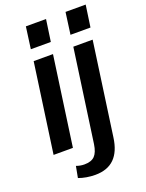

<svg xmlns="http://www.w3.org/2000/svg" viewBox="-170 -823 830 1092"><g transform="rotate(-20 245.5 -276.5)"><path d="M220 -540 144 0H27L103 -540ZM251 -741 232 -609H111L129 -741ZM212 188Q186 188 159.5 183.5Q133 179 112 171L125 102Q135 106 148 108.5Q161 111 174 111Q216 111 236.5 90Q257 69 264 21L343 -540H460L381 22Q370 105 328 146.5Q286 188 212 188ZM491 -741 472 -609H351L369 -741Z"/></g></svg>

Font: Pathway Extreme Condensed SemiBold
Style: Italic
Weight: 600
Width: 3
Italic angle: -8°
Version: Version 1.001;gftools[0.9.26]